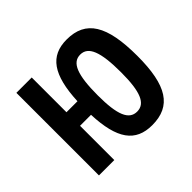

<svg xmlns="http://www.w3.org/2000/svg" viewBox="-132 -684 851 851"><g transform="rotate(-45 293.0 -258.5)"><path d="M378.4 9.8C498 9.8 548.8 -68.8 548.8 -253.9C548.8 -445.8 498 -527.3 378.4 -527.3C274.9 -527.3 226.1 -459 218.8 -299.8H149.9V-517.6H53.7V0H149.9V-214.8H218.8C225.1 -57.6 273.9 9.8 378.4 9.8ZM373.5 -80.1C322.8 -80.1 300.8 -131.8 300.8 -253.9C300.8 -382.8 322.8 -437.5 373.5 -437.5C424.3 -437.5 446.3 -382.8 446.3 -253.9C446.3 -131.8 424.3 -80.1 373.5 -80.1Z"/></g></svg>

Font: Cascadia Code PL
Style: Regular
Weight: 400
Monospace: yes
Designer: Aaron Bell
Foundry: Saja Typeworks
Version: Version 2404.023